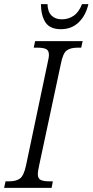

<svg xmlns="http://www.w3.org/2000/svg" viewBox="-39 -914 450 934"><path d="M-19 0 -12 -32H7Q39 -32 58 -45.5Q77 -59 88 -111L192 -605Q195 -618 197 -629Q199 -640 199 -647Q199 -669 185 -675.5Q171 -682 145 -682H125L132 -714H363L356 -682H337Q304 -682 285.5 -668.5Q267 -655 257 -603L152 -112Q149 -98 147 -86Q145 -74 145 -67Q145 -45 159.5 -38.5Q174 -32 199 -32H218L212 0ZM257 -772Q205 -772 183 -804Q161 -836 160 -894H192Q193 -857 211.5 -838.5Q230 -820 262 -820Q294 -820 319.5 -837.5Q345 -855 360 -894H391Q378 -838 343.5 -805Q309 -772 257 -772Z"/></svg>

Font: Noto Serif Condensed Light
Style: Italic
Weight: 300
Width: 3
Italic angle: -12°
Designer: Monotype Design Team
Foundry: Monotype Imaging Inc.
Version: Version 2.014; ttfautohint (v1.8.4.7-5d5b)